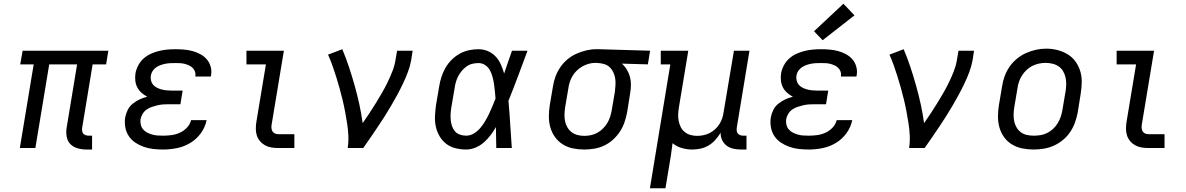

<svg xmlns="http://www.w3.org/2000/svg" viewBox="-20 -791 6340 1026"><path d="M442 8Q418 8 395 1.5Q372 -5 356.5 -20.5Q341 -36 336.5 -60Q332 -84 336 -108L392 -447H243L169 0H86L160 -447H88L101 -520H559L547 -447H475L419 -108Q418 -99 419 -91Q420 -83 425 -77Q430 -71 438 -68.5Q446 -66 455 -66H472V8Z M852 8Q825 8 798.5 5Q772 2 748 -6.5Q724 -15 703 -29Q682 -43 668 -64Q654 -85 649.5 -111Q645 -137 649 -164Q653 -184 662.5 -203.5Q672 -223 689.5 -237Q707 -251 726.5 -260Q746 -269 767 -274Q750 -283 736 -295.5Q722 -308 713.5 -324.5Q705 -341 703 -360.5Q701 -380 704 -400Q708 -421 719 -442Q730 -463 747.5 -478.5Q765 -494 786 -503.5Q807 -513 829 -518.5Q851 -524 873 -526Q895 -528 917 -528Q940 -528 963.5 -526Q987 -524 1009 -518Q1031 -512 1050.5 -501.5Q1070 -491 1084.5 -474.5Q1099 -458 1105.5 -435.5Q1112 -413 1108 -390Q1108 -388 1107.5 -386Q1107 -384 1106 -382H1024Q1024 -383 1024 -384Q1024 -385 1024 -386Q1026 -398 1021.5 -409.5Q1017 -421 1008.5 -429Q1000 -437 989 -442Q978 -447 966 -450Q954 -453 941.5 -453.5Q929 -454 917 -454Q904 -454 891 -453.5Q878 -453 865 -450.5Q852 -448 839 -443.5Q826 -439 814.5 -431Q803 -423 795.5 -411.5Q788 -400 786 -387Q784 -374 787 -361Q790 -348 798 -338.5Q806 -329 817.5 -323Q829 -317 841.5 -313.5Q854 -310 867.5 -308.5Q881 -307 895 -307H956L944 -234H882Q867 -234 852 -233Q837 -232 822.5 -228.5Q808 -225 792.5 -220Q777 -215 764 -206Q751 -197 742.5 -183Q734 -169 731 -154Q729 -139 732.5 -124.5Q736 -110 745 -99.5Q754 -89 766.5 -82.5Q779 -76 793 -72Q807 -68 822 -67Q837 -66 852 -66Q874 -66 896.5 -69Q919 -72 940.5 -81.5Q962 -91 979 -109Q996 -127 1001 -149H1084Q1077 -112 1053.5 -79.5Q1030 -47 996.5 -27Q963 -7 925.5 0.5Q888 8 852 8Z M1467 0Q1448 0 1430 -3Q1412 -6 1396.5 -14.5Q1381 -23 1369.5 -36.5Q1358 -50 1352.5 -67Q1347 -84 1347 -102.5Q1347 -121 1350 -140L1401 -447H1297V-520H1497L1432 -128Q1430 -118 1430.5 -108Q1431 -98 1435.5 -90Q1440 -82 1448.5 -78Q1457 -74 1467 -74H1553V0Z M1838 0Q1843 -33 1841.5 -66Q1840 -99 1835 -131Q1830 -163 1824 -195Q1818 -227 1810.5 -258Q1803 -289 1794.5 -319.5Q1786 -350 1776.5 -380.5Q1767 -411 1756.5 -440.5Q1746 -470 1733 -499L1809 -528Q1829 -481 1845 -432.5Q1861 -384 1875 -334.5Q1889 -285 1900 -234.5Q1911 -184 1918 -133Q1936 -159 1954 -186Q1972 -213 1988.5 -240Q2005 -267 2021 -294.5Q2037 -322 2051 -351Q2065 -380 2076.5 -409Q2088 -438 2093 -468L2102 -520H2185L2177 -468Q2171 -436 2159.5 -405.5Q2148 -375 2133.5 -344.5Q2119 -314 2103 -284.5Q2087 -255 2070 -226Q2053 -197 2035 -168.5Q2017 -140 1998 -112Q1979 -84 1960 -56Q1941 -28 1921 0Z M2471 8Q2442 8 2414 1Q2386 -6 2364.5 -22.5Q2343 -39 2329 -63Q2315 -87 2309 -114.5Q2303 -142 2304.5 -171.5Q2306 -201 2310 -230L2327 -330Q2331 -355 2339 -380Q2347 -405 2360.5 -428.5Q2374 -452 2393.5 -471.5Q2413 -491 2436.5 -504Q2460 -517 2485.5 -522.5Q2511 -528 2537 -528Q2564 -528 2588 -517.5Q2612 -507 2629 -488.5Q2646 -470 2656.5 -446.5Q2667 -423 2674 -398Q2684 -428 2694.5 -458.5Q2705 -489 2716 -520H2799Q2774 -453 2749 -386Q2724 -319 2697 -252Q2703 -189 2706.5 -126Q2710 -63 2715 0H2632Q2631 -28 2631 -56Q2631 -84 2630 -112Q2617 -89 2601 -68Q2585 -47 2565 -29.5Q2545 -12 2520.5 -2Q2496 8 2471 8ZM2471 -66Q2493 -66 2512.5 -78Q2532 -90 2546.5 -107Q2561 -124 2572.5 -143.5Q2584 -163 2593.5 -183Q2603 -203 2611.5 -223.5Q2620 -244 2628 -264Q2626 -284 2624.5 -303.5Q2623 -323 2620 -342Q2617 -361 2612 -380Q2607 -399 2598 -415.5Q2589 -432 2573 -443Q2557 -454 2537 -454Q2520 -454 2503.5 -450Q2487 -446 2472.5 -435.5Q2458 -425 2447 -411.5Q2436 -398 2428 -382.5Q2420 -367 2415.5 -350.5Q2411 -334 2409 -318L2392 -218Q2389 -201 2388 -183.5Q2387 -166 2388.5 -149.5Q2390 -133 2395.5 -117Q2401 -101 2411.5 -89Q2422 -77 2438 -71.5Q2454 -66 2471 -66Z M3102 8Q3071 8 3041.5 2Q3012 -4 2987.5 -19.5Q2963 -35 2946 -58.5Q2929 -82 2921 -110Q2913 -138 2913 -168.5Q2913 -199 2918 -230L2935 -330Q2939 -356 2948.5 -382Q2958 -408 2974 -431.5Q2990 -455 3012 -473.5Q3034 -492 3059.5 -503.5Q3085 -515 3112 -521.5Q3139 -528 3165 -528Q3169 -528 3173 -528Q3177 -528 3181 -528L3454 -520L3442 -447L3303 -451Q3319 -437 3330 -418.5Q3341 -400 3346.5 -379.5Q3352 -359 3351.5 -336Q3351 -313 3347 -290L3331 -190Q3326 -164 3317 -137.5Q3308 -111 3292.5 -87.5Q3277 -64 3255.5 -44.5Q3234 -25 3208.5 -13Q3183 -1 3155.5 3.5Q3128 8 3102 8ZM3103 -65Q3121 -65 3139 -69Q3157 -73 3173 -82Q3189 -91 3202.5 -104.5Q3216 -118 3225.5 -134Q3235 -150 3240.5 -167.5Q3246 -185 3249 -202L3266 -302Q3268 -320 3269 -337.5Q3270 -355 3267.5 -371.5Q3265 -388 3258 -403.5Q3251 -419 3239.5 -430.5Q3228 -442 3212 -447.5Q3196 -453 3178 -454L3169 -455Q3167 -455 3164.5 -455Q3162 -455 3160 -455Q3143 -455 3125.5 -450Q3108 -445 3092 -436Q3076 -427 3062.5 -414Q3049 -401 3039.5 -385Q3030 -369 3024.5 -352Q3019 -335 3017 -318L3000 -218Q2997 -199 2996.5 -180Q2996 -161 2999.5 -143.5Q3003 -126 3012 -110.5Q3021 -95 3035 -84.5Q3049 -74 3066.5 -69.5Q3084 -65 3103 -65Z M3453 215 3562 -447H3511V-520H3658L3608 -218Q3605 -199 3604 -181Q3603 -163 3606.5 -145.5Q3610 -128 3617.5 -112.5Q3625 -97 3638.5 -86Q3652 -75 3669 -70Q3686 -65 3705 -65Q3722 -65 3739 -68.5Q3756 -72 3772 -80Q3788 -88 3801.5 -100.5Q3815 -113 3824.5 -128Q3834 -143 3839.5 -159.5Q3845 -176 3847 -193L3902 -520H3985L3917 -108Q3916 -99 3917 -91Q3918 -83 3923 -77Q3928 -71 3936 -68.5Q3944 -66 3952 -66H3969V8H3940Q3919 8 3898.5 3.5Q3878 -1 3862.5 -13Q3847 -25 3838.5 -43.5Q3830 -62 3831 -82Q3819 -62 3803 -44Q3787 -26 3767 -14Q3747 -2 3724.5 3Q3702 8 3680 8Q3651 8 3623 0Q3595 -8 3574 -26Q3570 7 3565 40.5Q3560 74 3554 107L3536 215Z M4302 8Q4275 8 4248.5 5Q4222 2 4198 -6.5Q4174 -15 4153 -29Q4132 -43 4118 -64Q4104 -85 4099.5 -111Q4095 -137 4099 -164Q4103 -184 4112.5 -203.5Q4122 -223 4139.5 -237Q4157 -251 4176.5 -260Q4196 -269 4217 -274Q4200 -283 4186 -295.5Q4172 -308 4163.5 -324.5Q4155 -341 4153 -360.5Q4151 -380 4154 -400Q4158 -421 4169 -442Q4180 -463 4197.5 -478.5Q4215 -494 4236 -503.5Q4257 -513 4279 -518.5Q4301 -524 4323 -526Q4345 -528 4367 -528Q4390 -528 4413.5 -526Q4437 -524 4459 -518Q4481 -512 4500.5 -501.5Q4520 -491 4534.5 -474.5Q4549 -458 4555.5 -435.5Q4562 -413 4558 -390Q4558 -388 4557.5 -386Q4557 -384 4556 -382H4474Q4474 -383 4474 -384Q4474 -385 4474 -386Q4476 -398 4471.5 -409.5Q4467 -421 4458.5 -429Q4450 -437 4439 -442Q4428 -447 4416 -450Q4404 -453 4391.5 -453.5Q4379 -454 4367 -454Q4354 -454 4341 -453.5Q4328 -453 4315 -450.5Q4302 -448 4289 -443.5Q4276 -439 4264.5 -431Q4253 -423 4245.5 -411.5Q4238 -400 4236 -387Q4234 -374 4237 -361Q4240 -348 4248 -338.5Q4256 -329 4267.5 -323Q4279 -317 4291.5 -313.5Q4304 -310 4317.5 -308.5Q4331 -307 4345 -307H4406L4394 -234H4332Q4317 -234 4302 -233Q4287 -232 4272.5 -228.5Q4258 -225 4242.5 -220Q4227 -215 4214 -206Q4201 -197 4192.5 -183Q4184 -169 4181 -154Q4179 -139 4182.5 -124.5Q4186 -110 4195 -99.5Q4204 -89 4216.5 -82.5Q4229 -76 4243 -72Q4257 -68 4272 -67Q4287 -66 4302 -66Q4324 -66 4346.5 -69Q4369 -72 4390.5 -81.5Q4412 -91 4429 -109Q4446 -127 4451 -149H4534Q4527 -112 4503.5 -79.5Q4480 -47 4446.5 -27Q4413 -7 4375.5 0.5Q4338 8 4302 8ZM4376 -576 4330 -624 4487 -771 4546 -709Z M4838 0Q4843 -33 4841.5 -66Q4840 -99 4835 -131Q4830 -163 4824 -195Q4818 -227 4810.5 -258Q4803 -289 4794.5 -319.5Q4786 -350 4776.5 -380.5Q4767 -411 4756.5 -440.5Q4746 -470 4733 -499L4809 -528Q4829 -481 4845 -432.5Q4861 -384 4875 -334.5Q4889 -285 4900 -234.5Q4911 -184 4918 -133Q4936 -159 4954 -186Q4972 -213 4988.5 -240Q5005 -267 5021 -294.5Q5037 -322 5051 -351Q5065 -380 5076.5 -409Q5088 -438 5093 -468L5102 -520H5185L5177 -468Q5171 -436 5159.5 -405.5Q5148 -375 5133.5 -344.5Q5119 -314 5103 -284.5Q5087 -255 5070 -226Q5053 -197 5035 -168.5Q5017 -140 4998 -112Q4979 -84 4960 -56Q4941 -28 4921 0Z M5503 8Q5472 8 5442.5 2Q5413 -4 5388 -19Q5363 -34 5346 -57.5Q5329 -81 5321 -109Q5313 -137 5313 -168Q5313 -199 5318 -230L5335 -330Q5339 -357 5348.5 -383.5Q5358 -410 5374.5 -434Q5391 -458 5414 -477Q5437 -496 5463 -507.5Q5489 -519 5516 -525Q5543 -531 5571 -531Q5602 -531 5631 -523.5Q5660 -516 5685 -501Q5710 -486 5727 -462.5Q5744 -439 5752.5 -411Q5761 -383 5760.5 -352Q5760 -321 5755 -290L5739 -190Q5734 -163 5724.5 -136.5Q5715 -110 5699 -86Q5683 -62 5660 -43Q5637 -24 5611 -12.5Q5585 -1 5557.5 3.5Q5530 8 5503 8ZM5504 -66Q5523 -66 5541 -69Q5559 -72 5576 -80.5Q5593 -89 5607.5 -102.5Q5622 -116 5632 -132.5Q5642 -149 5648 -166.5Q5654 -184 5657 -202L5674 -302Q5677 -321 5677.5 -340Q5678 -359 5674 -377Q5670 -395 5661 -410.5Q5652 -426 5637.5 -436Q5623 -446 5604.5 -450.5Q5586 -455 5567 -455Q5549 -455 5531 -451Q5513 -447 5496 -438.5Q5479 -430 5465 -416.5Q5451 -403 5441 -387Q5431 -371 5425 -353.5Q5419 -336 5417 -318L5400 -218Q5397 -199 5396.5 -180Q5396 -161 5399.5 -143.5Q5403 -126 5412 -110.5Q5421 -95 5435 -84.5Q5449 -74 5467 -70Q5485 -66 5504 -66Z M6117 0Q6098 0 6080 -3Q6062 -6 6046.5 -14.5Q6031 -23 6019.5 -36.5Q6008 -50 6002.5 -67Q5997 -84 5997 -102.5Q5997 -121 6000 -140L6051 -447H5947V-520H6147L6082 -128Q6080 -118 6080.5 -108Q6081 -98 6085.5 -90Q6090 -82 6098.5 -78Q6107 -74 6117 -74H6203V0Z"/></svg>

Font: Iosevka Etoile Oblique
Style: Regular
Weight: 400
Italic angle: -9°
Designer: Belleve Invis
Foundry: Belleve Invis
Version: Version 15.5.2; ttfautohint (v1.8.4)